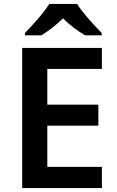

<svg xmlns="http://www.w3.org/2000/svg" viewBox="-20 -958 598 978"><path d="M373 -938H231C204 -893 144 -828 107 -790V-778H191C226 -800 266 -829 301 -865C336 -829 378 -799 413 -778H498V-790C462 -827 400 -893 373 -938ZM499 0V-108H221V-318H481V-425H221V-607H499V-714H93V0Z"/></svg>

Font: Noto Sans Sinhala SemiBold
Style: Regular
Weight: 600
Designer: Jelle Bosma - Monotype Design Team
Foundry: Monotype Imaging Inc.
Version: Version 2.006